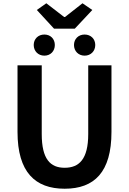

<svg xmlns="http://www.w3.org/2000/svg" viewBox="-20 -1139 788 1173"><path d="M375 14C556 14 661 -87 661 -333V-740H519V-320C519 -166 463 -114 375 -114C288 -114 235 -166 235 -320V-740H87V-333C87 -87 195 14 375 14ZM310 -964H437L544 -1078L484 -1119L377 -1035H372L263 -1119L205 -1078ZM251 -799C289 -799 315 -827 315 -864C315 -901 289 -928 251 -928C213 -928 186 -901 186 -864C186 -827 213 -799 251 -799ZM497 -799C535 -799 562 -827 562 -864C562 -901 535 -928 497 -928C459 -928 432 -901 432 -864C432 -827 459 -799 497 -799Z"/></svg>

Font: Source Han Sans SC Bold
Style: Regular
Weight: 700
Designer: Ryoko NISHIZUKA (kana & ideographs); Paul D. Hunt (Latin, Greek & Cyrillic); Wenlong ZHANG (bopomofo); Sandoll Communica
Foundry: Adobe Systems Incorporated
Version: Version 1.001;PS 1.001;hotconv 1.0.78;makeotf.lib2.5.61930